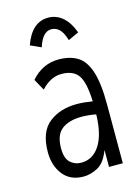

<svg xmlns="http://www.w3.org/2000/svg" viewBox="-103 -698 555 767"><g transform="rotate(-15 175.0 -314.0)"><path d="M147 11Q92 11 62.5 -26.5Q33 -64 33 -119Q33 -204 79 -240Q125 -276 194 -276Q222 -276 259 -270Q256 -350 235 -379Q214 -408 166 -408Q121 -408 82 -366L56 -413Q103 -467 170 -467Q216 -467 247.5 -448Q279 -429 295 -380Q311 -331 311 -243V0H254V-70Q235 -20 205 -4.5Q175 11 147 11ZM88 -121Q88 -80 106.5 -62.5Q125 -45 152 -45Q200 -45 228.5 -89Q257 -133 259 -216Q244 -219 228.5 -220.5Q213 -222 199 -222Q148 -222 118 -199.5Q88 -177 88 -121ZM118 -531 74 -551Q105 -639 173 -639Q206 -639 232 -617Q258 -595 274 -551L230 -531Q220 -564 206 -577.5Q192 -591 173 -591Q137 -591 118 -531Z"/></g></svg>

Font: Inconsolata ExtraCondensed
Style: Regular
Weight: 400
Width: 2
Monospace: yes
Designer: Raph Levien, Cyreal, Brenton Simpson
Foundry: Raph Levien, Cyreal, Google
Version: Version 3.000; ttfautohint (v1.8.2.53-6de2)